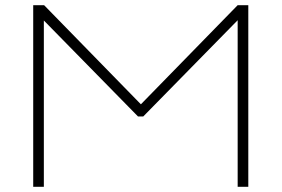

<svg xmlns="http://www.w3.org/2000/svg" viewBox="-20 -720 1085 740"><path d="M108 0V-700H150L523 -318L896 -700H937V0H896V-642L532 -271H512L149 -641V0Z"/></svg>

Font: Georama Expanded ExtraLight
Style: Regular
Weight: 250
Width: 7
Designer: Jean-Baptiste Levee
Foundry: Production Type
Version: Version 1.001